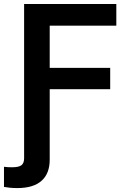

<svg xmlns="http://www.w3.org/2000/svg" viewBox="-52 -748 657 978"><path d="M-31.7 204.1V101.6Q-22 103 -11 103.5Q0 104 9.3 104Q44.4 104 57.6 93.3Q70.8 82.5 70.8 58.6V-62H201.2V65.4Q201.2 136.2 159.4 173.1Q117.7 210 36.1 210Q16.1 210 -1.7 208.3Q-19.5 206.5 -31.7 204.1ZM70.8 0V-727.5H540.5V-617.2H201.2V-402.3H509.3V-293.5H201.2V0Z"/></svg>

Font: Inter 17pt SemiBold
Style: Regular
Weight: 600
Version: Version 4.001;git-66647c0bb